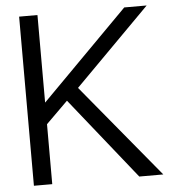

<svg xmlns="http://www.w3.org/2000/svg" viewBox="-51 -758 708 804"><g transform="rotate(-5 302.5 -355.5)"><path d="M59.1 -710.9V0H136.2V-252L228 -342.8L502 0H603L278.8 -392.1L595.2 -710.9H501L136.2 -342.8V-710.9Z"/></g></svg>

Font: Tuffy
Style: Regular
Weight: 500
Designer: Thatcher Ulrich, Karoly Barta and Michael Everson
Version: Version 001.270